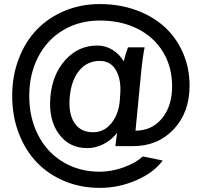

<svg xmlns="http://www.w3.org/2000/svg" viewBox="-20 -729 993 945"><path d="M547.9 -9.8 556.2 -75.2Q529.3 -40 490 -20Q450.7 0 409.2 0Q319.8 0 269 -70.6Q218.3 -141.1 228 -252Q237.8 -363.8 302 -434.3Q366.2 -504.9 458 -504.9Q499.5 -504.9 534.2 -483.4Q568.8 -461.9 588.9 -426.8Q598.1 -464.4 609.9 -496.1H691.9Q681.2 -445.3 672.9 -355L647 -85.9Q728 -85.9 777.6 -146.7Q827.1 -207.5 827.1 -304.2Q827.1 -399.4 782.5 -473.1Q737.8 -546.9 657 -587.4Q576.2 -627.9 471.2 -627.9Q370.6 -627.9 291.3 -580.8Q211.9 -533.7 168 -449Q124 -364.3 124 -256.8Q124 -148.4 168 -63.5Q211.9 21.5 291 68.8Q370.1 116.2 471.2 116.2Q527.3 116.2 586.9 95.2Q646.5 74.2 683.1 41L780.8 61Q736.8 121.1 650.4 158.4Q564 195.8 471.2 195.8Q377.4 195.8 297.4 162.4Q217.3 128.9 160.6 69.6Q104 10.3 72 -74Q40 -158.2 40 -256.8Q40 -355 72 -439.2Q104 -523.4 160.6 -582.5Q217.3 -641.6 297.4 -675.3Q377.4 -709 471.2 -709Q567.4 -709 649.7 -679.2Q731.9 -649.4 789.8 -596.7Q847.7 -543.9 880.4 -469.2Q913.1 -394.5 913.1 -307.1Q913.1 -176.3 835.2 -93Q757.3 -9.8 634.8 -9.8ZM323.2 -251Q315.9 -170.4 346.2 -124.3Q376.5 -78.1 438 -78.1Q492.7 -78.1 528.6 -123Q564.5 -168 569.8 -235.8L571.8 -266.1Q577.1 -337.4 550.8 -383.3Q524.4 -429.2 471.2 -429.2Q409.2 -429.2 369.9 -381.6Q330.6 -334 323.2 -251Z"/></svg>

Font: LT Superior Med
Style: Regular
Weight: 500
Designer: Daniel Lyons
Foundry: LyonsType
Version: Version 1.000